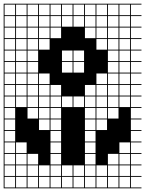

<svg xmlns="http://www.w3.org/2000/svg" viewBox="-20 -900 790 1045"><path d="M0 125V-879.8H750V-875H692.3V-817.3H750V-812.5H692.3V-754.8H750V-750H692.3V-692.3H750V-687.5H692.3V-629.8H750V-625H692.3V-567.3H750V-562.5H692.3V-504.8H750V-500H692.3V-442.3H750V-437.5H692.3V-379.8H750V-375H692.3V-317.3H750V-312.5H692.3V-254.8H750V-250H692.3V-192.3H750V-187.5H692.3V-129.8H750V-125H692.3V-67.3H750V-62.5H692.3V-4.8H750V0H692.3V57.7H750V62.5H692.3V120.2H750V125ZM629.8 -817.3H687.5V-875H629.8ZM567.3 -817.3H625V-875H567.3ZM504.8 -817.3H562.5V-875H504.8ZM442.3 -817.3H500V-875H442.3ZM379.8 -817.3H437.5V-875H379.8ZM317.3 -817.3H375V-875H317.3ZM254.8 -817.3H312.5V-875H254.8ZM192.3 -817.3H250V-875H192.3ZM129.8 -817.3H187.5V-875H129.8ZM67.3 -817.3H125V-875H67.3ZM4.8 -817.3H62.5V-875H4.8ZM254.8 -754.8H312.5V-812.5H254.8ZM317.3 -754.8H375V-812.5H317.3ZM4.8 -754.8H62.5V-812.5H4.8ZM629.8 -754.8H687.5V-812.5H629.8ZM567.3 -754.8H625V-812.5H567.3ZM504.8 -754.8H562.5V-812.5H504.8ZM442.3 -754.8H500V-812.5H442.3ZM67.3 -754.8H125V-812.5H67.3ZM379.8 -754.8H437.5V-812.5H379.8ZM192.3 -754.8H250V-812.5H192.3ZM129.8 -754.8H187.5V-812.5H129.8ZM4.8 -692.3H62.5V-750H4.8ZM629.8 -692.3H687.5V-750H629.8ZM567.3 -692.3H625V-750H567.3ZM504.8 -692.3H562.5V-750H504.8ZM67.3 -692.3H125V-750H67.3ZM442.3 -692.3H500V-750H442.3ZM254.8 -692.3H312.5V-750H254.8ZM192.3 -692.3H250V-750H192.3ZM129.8 -692.3H187.5V-750H129.8ZM4.8 -629.8H62.5V-687.5H4.8ZM629.8 -629.8H687.5V-687.5H629.8ZM567.3 -629.8H625V-687.5H567.3ZM504.8 -629.8H562.5V-687.5H504.8ZM67.3 -629.8H125V-687.5H67.3ZM192.3 -629.8H250V-687.5H192.3ZM129.8 -629.8H187.5V-687.5H129.8ZM129.8 -567.3H187.5V-625H129.8ZM67.3 -567.3H125V-625H67.3ZM379.8 -567.3H437.5V-625H379.8ZM4.8 -567.3H62.5V-625H4.8ZM317.3 -567.3H375V-625H317.3ZM567.3 -567.3H625V-625H567.3ZM629.8 -567.3H687.5V-625H629.8ZM567.3 -504.8H625V-562.5H567.3ZM317.3 -504.8H375V-562.5H317.3ZM379.8 -504.8H437.5V-562.5H379.8ZM67.3 -504.8H125V-562.5H67.3ZM4.8 -504.8H62.5V-562.5H4.8ZM629.8 -504.8H687.5V-562.5H629.8ZM129.8 -504.8H187.5V-562.5H129.8ZM4.8 -442.3H62.5V-500H4.8ZM629.8 -442.3H687.5V-500H629.8ZM192.3 -442.3H250V-500H192.3ZM567.3 -442.3H625V-500H567.3ZM504.8 -442.3H562.5V-500H504.8ZM129.8 -442.3H187.5V-500H129.8ZM67.3 -442.3H125V-500H67.3ZM4.8 -379.8H62.5V-437.5H4.8ZM629.8 -379.8H687.5V-437.5H629.8ZM442.3 -379.8H500V-437.5H442.3ZM254.8 -379.8H312.5V-437.5H254.8ZM504.8 -379.8H562.5V-437.5H504.8ZM129.8 -379.8H187.5V-437.5H129.8ZM567.3 -379.8H625V-437.5H567.3ZM192.3 -379.8H250V-437.5H192.3ZM67.3 -379.8H125V-437.5H67.3ZM629.8 -317.3H687.5V-375H629.8ZM67.3 -317.3H125V-375H67.3ZM442.3 -317.3H500V-375H442.3ZM254.8 -317.3H312.5V-375H254.8ZM129.8 -317.3H187.5V-375H129.8ZM504.8 -317.3H562.5V-375H504.8ZM317.3 -317.3H375V-375H317.3ZM4.8 -317.3H62.5V-375H4.8ZM567.3 -317.3H625V-375H567.3ZM379.8 -317.3H437.5V-375H379.8ZM192.3 -317.3H250V-375H192.3ZM567.3 -254.8H625V-312.5H567.3ZM192.3 -254.8H250V-312.5H192.3ZM504.8 -254.8H562.5V-312.5H504.8ZM442.3 -254.8H500V-312.5H442.3ZM254.8 -254.8H312.5V-312.5H254.8ZM4.8 -254.8H62.5V-312.5H4.8ZM129.8 -254.8H187.5V-312.5H129.8ZM192.3 -192.3H250V-250H192.3ZM4.8 -192.3H62.5V-250H4.8ZM442.3 -192.3H500V-250H442.3ZM254.8 -192.3H312.5V-250H254.8ZM504.8 -192.3H562.5V-250H504.8ZM442.3 -129.8H500V-187.5H442.3ZM254.8 -129.8H312.5V-187.5H254.8ZM4.8 -129.8H62.5V-187.5H4.8ZM442.3 -67.3H500V-125H442.3ZM254.8 -67.3H312.5V-125H254.8ZM629.8 -67.3H687.5V-125H629.8ZM4.8 -67.3H62.5V-125H4.8ZM67.3 -67.3H125V-125H67.3ZM312.5 -62.5H254.8V-4.8H312.5ZM4.8 -4.8H62.5V-62.5H4.8ZM129.8 -4.8H187.5V-62.5H129.8ZM442.3 -4.8H500V-62.5H442.3ZM629.8 -4.8H687.5V-62.5H629.8ZM67.3 -4.8H125V-62.5H67.3ZM567.3 -4.8H625V-62.5H567.3ZM504.8 57.7H562.5V0H504.8ZM379.8 57.7H437.5V0H379.8ZM317.3 57.7H375V0H317.3ZM567.3 57.7H625V0H567.3ZM4.8 57.7H62.5V0H4.8ZM629.8 57.7H687.5V0H629.8ZM442.3 57.7H500V0H442.3ZM254.8 57.7H312.5V0H254.8ZM192.3 57.7H250V0H192.3ZM67.3 57.7H125V0H67.3ZM129.8 57.7H187.5V0H129.8ZM317.3 120.2H375V62.5H317.3ZM379.8 120.2H437.5V62.5H379.8ZM567.3 120.2H625V62.5H567.3ZM4.8 120.2H62.5V62.5H4.8ZM629.8 120.2H687.5V62.5H629.8ZM129.8 120.2H187.5V62.5H129.8ZM442.3 120.2H500V62.5H442.3ZM254.8 120.2H312.5V62.5H254.8ZM504.8 120.2H562.5V62.5H504.8ZM67.3 120.2H125V62.5H67.3ZM192.3 120.2H250V62.5H192.3Z"/></svg>

Font: Yarndings 12 Charted
Style: Regular
Weight: 400
Designer: Sarah Cadigan-Fried
Version: Version 1.000; ttfautohint (v1.8.4.7-5d5b)